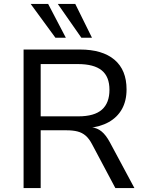

<svg xmlns="http://www.w3.org/2000/svg" viewBox="-20 -957 745 977"><path d="M100 0V-705H387Q501 -705 562.5 -653Q624 -601 624 -502Q624 -444 600.5 -402Q577 -360 533 -335.5Q489 -311 429 -306L434 -310L447 -309Q475 -306 497 -288Q519 -270 539 -233L664 0H567L449 -222Q434 -251 416 -266.5Q398 -282 374.5 -288Q351 -294 319 -294H187V0ZM187 -365H379Q460 -365 498.5 -399Q537 -433 537 -500Q537 -567 497.5 -599Q458 -631 376 -631H187ZM394 -765 274 -937H363L448 -765ZM262 -765 136 -937H225L315 -765Z"/></svg>

Font: Nunito Sans 9pt
Style: Regular
Weight: 400
Version: Version 3.101;gftools[0.9.27]